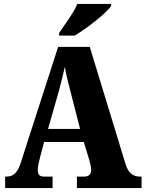

<svg xmlns="http://www.w3.org/2000/svg" viewBox="-20 -951 736 971"><path d="M279 -784V-771H358C420 -808 520 -886 542 -921V-931H371C353 -886 305 -824 279 -784ZM6 0H246V-58H203C178 -58 171 -70 171 -92C171 -111 179 -141 183 -157L203 -233H404L432 -140C435 -130 441 -108 441 -90C441 -65 423 -58 405 -58H369V0H696V-58H687C654 -58 629 -75 615 -121L434 -714H274L85 -128C67 -70 42 -58 12 -58H6ZM223 -299 278 -492C288 -529 298 -571 308 -613C315 -570 326 -529 336 -490L385 -299Z"/></svg>

Font: Noto Serif Devanagari Condensed Black
Style: Regular
Weight: 900
Width: 3
Designer: Universal Thirst, Indian Type Foundry and the Monotype Design Team
Foundry: Monotype Imaging Inc.
Version: Version 2.004